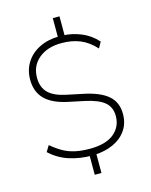

<svg xmlns="http://www.w3.org/2000/svg" viewBox="-135 -906 871 1107"><g transform="rotate(-15 300.0 -352.5)"><path d="M290 115V-9L303 4Q232 4 168.5 -16.5Q105 -37 56 -83L78 -119Q111 -91 143.5 -72.5Q176 -54 214.5 -45.5Q253 -37 303 -37Q398 -37 446.5 -77Q495 -117 495 -181Q495 -234 459.5 -264Q424 -294 344 -311L249 -331Q159 -350 115.5 -394Q72 -438 72 -511Q72 -568 100 -612.5Q128 -657 178.5 -682.5Q229 -708 295 -709L290 -696V-820H330V-696L323 -708Q374 -707 428 -685Q482 -663 522 -618L502 -582Q460 -628 411.5 -648Q363 -668 301 -668Q216 -668 164.5 -625Q113 -582 113 -511Q113 -454 146 -421Q179 -388 251 -373L346 -353Q444 -333 491 -292.5Q538 -252 538 -182Q538 -126 509.5 -85Q481 -44 431.5 -21.5Q382 1 317 4L330 -10V115Z"/></g></svg>

Font: Nunito Sans 12pt ExtraLight 12pt ExtraLight
Style: Regular
Weight: 250
Version: Version 3.101;gftools[0.9.27]